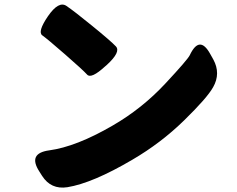

<svg xmlns="http://www.w3.org/2000/svg" viewBox="-20 -786 1040 844"><path d="M276 37Q204 48 165 -13L153 -32Q101 -112 196 -125Q315 -141 475 -234Q605 -309 708 -420Q804 -523 814 -543Q857 -634 904 -549L918 -524Q951 -463 917 -403Q891 -356 789 -256.5Q687 -157 562 -84Q387 19 276 37ZM443 -495Q381 -438 363 -458Q345 -478 266.5 -546.5Q188 -615 166 -630.5Q144 -646 191 -715Q238 -783 272 -760Q306 -737 382 -675Q467 -606 489.5 -582Q512 -558 450 -501Z"/></svg>

Font: Resource Han Rounded TW Heavy
Style: Regular
Weight: 900
Designer: Cyano Hao (round all glyphs); Ryoko NISHIZUKA 西塚涼子 (kana, bopomofo & ideographs); Paul D. Hunt (Latin, Greek & Cyrillic)
Foundry: Cyano Hao
Version: 0.990